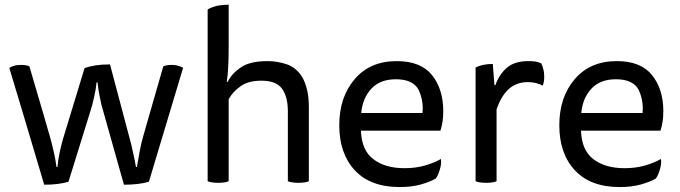

<svg xmlns="http://www.w3.org/2000/svg" viewBox="-20 -755 2815 795"><path d="M543 -63.5Q538.1 -92.8 530.3 -126Q523.4 -160.2 516.6 -182.6Q490.2 -284.2 435.5 -488.3Q401.4 -488.3 376 -484.4Q350.6 -480.5 330.1 -472.7Q300.8 -376 241.2 -180.7Q234.4 -158.2 227.5 -126Q220.7 -93.8 217.8 -63.5Q216.8 -63.5 213.9 -63.5Q210 -95.7 202.1 -127.9Q195.3 -160.2 185.5 -193.4Q158.2 -289.1 101.6 -480.5Q97.7 -482.4 88.9 -484.4Q80.1 -486.3 67.4 -486.3Q48.8 -486.3 38.1 -482.4Q26.4 -479.5 18.6 -473.6Q67.4 -312.5 163.1 9.8Q192.4 9.8 217.8 6.8Q243.2 3.9 263.7 -2.9Q293.9 -98.6 352.5 -289.1Q362.3 -318.4 369.1 -350.6Q377 -382.8 379.9 -414.1Q380.9 -414.1 383.8 -414.1Q386.7 -382.8 393.6 -351.6Q399.4 -320.3 408.2 -292Q436.5 -191.4 493.2 9.8Q523.4 9.8 549.8 6.8Q576.2 3.9 596.7 -2.9Q643.6 -160.2 738.3 -474.6Q729.5 -479.5 717.8 -482.4Q707 -486.3 691.4 -486.3Q677.7 -486.3 668.9 -484.4Q661.1 -482.4 656.2 -480.5Q628.9 -384.8 574.2 -195.3Q565.4 -166 558.6 -129.9Q551.8 -94.7 546.9 -63.5Q545.9 -63.5 543 -63.5Z M926.8 -343.8Q942.4 -374 975.6 -397.5Q1007.8 -420.9 1062.5 -420.9Q1125 -420.9 1148.4 -386.7Q1171.9 -353.5 1171.9 -293.9Q1171.9 -197.3 1171.9 -4.9Q1178.7 -1 1189.5 0Q1200.2 2 1215.8 2Q1231.4 2 1242.2 0Q1252 -1 1258.8 -4.9Q1258.8 -107.4 1258.8 -311.5Q1258.8 -354.5 1251 -384.8Q1243.2 -416 1230.5 -437.5Q1205.1 -476.6 1166 -489.3Q1127 -502 1087.9 -502Q1014.6 -502 976.6 -475.6Q938.5 -449.2 922.9 -416Q921.9 -416 918.9 -416Q923.8 -446.3 924.8 -478.5Q926.8 -511.7 926.8 -553.7Q926.8 -614.3 926.8 -735.4Q899.4 -735.4 877 -730.5Q854.5 -724.6 839.8 -715.8Q839.8 -681.6 839.8 -612.3Q839.8 -460 839.8 -4.9Q846.7 -1 857.4 0Q868.2 2 883.8 2Q899.4 2 910.2 0Q919.9 -1 926.8 -4.9Q926.8 -118.2 926.8 -343.8Z M1803.7 -213.9Q1809.6 -232.4 1812.5 -252Q1815.4 -272.5 1815.4 -294.9Q1815.4 -385.7 1768.6 -444.3Q1721.7 -502 1623 -502Q1511.7 -502 1448.2 -426.8Q1384.8 -352.5 1384.8 -236.3Q1384.8 -119.1 1449.2 -49.8Q1513.7 19.5 1634.8 19.5Q1684.6 19.5 1722.7 8.8Q1760.7 -2 1784.2 -15.6Q1793.9 -28.3 1800.8 -51.8Q1808.6 -76.2 1805.7 -96.7Q1776.4 -80.1 1738.3 -69.3Q1700.2 -58.6 1655.3 -58.6Q1574.2 -58.6 1526.4 -95.7Q1477.5 -131.8 1474.6 -213.9Q1585 -213.9 1803.7 -213.9ZM1475.6 -287.1Q1481.4 -349.6 1518.6 -388.7Q1554.7 -426.8 1619.1 -426.8Q1691.4 -426.8 1713.9 -381.8Q1730.5 -345.7 1730.5 -305.7Q1730.5 -296.9 1729.5 -287.1Q1645.5 -287.1 1475.6 -287.1Z M2031.2 -402.3Q2030.3 -402.3 2027.3 -402.3Q2025.4 -423.8 2020.5 -490.2Q1999 -490.2 1980.5 -486.3Q1961.9 -482.4 1949.2 -475.6Q1949.2 -453.1 1949.2 -407.2Q1949.2 -306.6 1949.2 -4.9Q1956.1 -1 1966.8 0Q1977.5 2 1993.2 2Q2008.8 2 2019.5 0Q2029.3 -1 2036.1 -4.9Q2036.1 -103.5 2036.1 -301.8Q2054.7 -357.4 2086.9 -386.7Q2119.1 -415 2165 -415Q2183.6 -415 2199.2 -411.1Q2214.8 -407.2 2227.5 -400.4Q2229.5 -405.3 2231.4 -414.1Q2233.4 -423.8 2233.4 -436.5Q2233.4 -456.1 2229.5 -468.8Q2226.6 -482.4 2220.7 -493.2Q2211.9 -497.1 2198.2 -500Q2184.6 -502 2168 -502Q2110.4 -502 2079.1 -474.6Q2046.9 -447.3 2031.2 -402.3Z M2714.8 -213.9Q2720.7 -232.4 2723.6 -252Q2726.6 -272.5 2726.6 -294.9Q2726.6 -385.7 2679.7 -444.3Q2632.8 -502 2534.2 -502Q2422.9 -502 2359.4 -426.8Q2295.9 -352.5 2295.9 -236.3Q2295.9 -119.1 2360.4 -49.8Q2424.8 19.5 2545.9 19.5Q2595.7 19.5 2633.8 8.8Q2671.9 -2 2695.3 -15.6Q2705.1 -28.3 2711.9 -51.8Q2719.7 -76.2 2716.8 -96.7Q2687.5 -80.1 2649.4 -69.3Q2611.3 -58.6 2566.4 -58.6Q2485.4 -58.6 2437.5 -95.7Q2388.7 -131.8 2385.7 -213.9Q2496.1 -213.9 2714.8 -213.9ZM2386.7 -287.1Q2392.6 -349.6 2429.7 -388.7Q2465.8 -426.8 2530.3 -426.8Q2602.5 -426.8 2625 -381.8Q2641.6 -345.7 2641.6 -305.7Q2641.6 -296.9 2640.6 -287.1Q2556.6 -287.1 2386.7 -287.1Z"/></svg>

Font: cl
Style: Regular
Weight: 400
Designer: Mitja Miklavcic
Version: Version 1.0